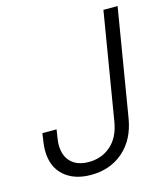

<svg xmlns="http://www.w3.org/2000/svg" viewBox="-110 -813 783 906"><g transform="rotate(-15 281.0 -359.5)"><path d="M223.1 9.8Q140.6 9.8 91.3 -34.2Q42 -78.1 42 -158.2Q42 -165.5 42.5 -174.3Q43 -183.1 45.2 -198.5Q47.4 -213.9 51.3 -240.2H120.6Q116.7 -215.3 114.5 -201.2Q112.3 -187 111.8 -179.7Q111.3 -172.4 111.3 -166.5Q111.3 -111.8 142.3 -81.8Q173.3 -51.8 228.5 -51.8Q291.5 -51.8 336.2 -90.8Q380.9 -129.9 393.1 -203.1L480 -727.5H549.3L462.4 -203.1Q445.8 -102.5 381.6 -46.4Q317.4 9.8 223.1 9.8Z"/></g></svg>

Font: Inter 16pt Light
Style: Italic
Weight: 300
Italic angle: -9.3988°
Version: Version 4.001;git-66647c0bb